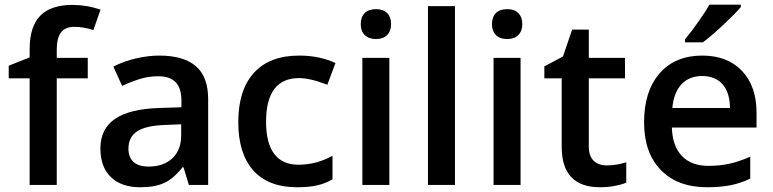

<svg xmlns="http://www.w3.org/2000/svg" viewBox="-20 -786 3284 816"><path d="M353 -453.1H221.2V0H106V-453.1H17.1V-506.8L106 -542V-577.1Q106 -672.9 150.9 -719Q195.8 -765.1 288.1 -765.1Q348.6 -765.1 407.2 -745.1L377 -658.2Q334.5 -671.9 295.9 -671.9Q256.8 -671.9 239 -647.7Q221.2 -623.5 221.2 -575.2V-540H353Z M782.7 0 759.8 -75.2H755.9Q716.8 -25.9 677.2 -8.1Q637.7 9.8 575.7 9.8Q496.1 9.8 451.4 -33.2Q406.7 -76.2 406.7 -154.8Q406.7 -238.3 468.8 -280.8Q530.8 -323.2 657.7 -327.1L751 -330.1V-358.9Q751 -410.6 726.8 -436.3Q702.6 -461.9 651.9 -461.9Q610.4 -461.9 572.3 -449.7Q534.2 -437.5 499 -420.9L461.9 -502.9Q505.9 -525.9 558.1 -537.8Q610.4 -549.8 656.7 -549.8Q759.8 -549.8 812.3 -504.9Q864.7 -460 864.7 -363.8V0ZM611.8 -78.1Q674.3 -78.1 712.2 -113Q750 -147.9 750 -210.9V-257.8L680.7 -254.9Q599.6 -252 562.7 -227.8Q525.9 -203.6 525.9 -153.8Q525.9 -117.7 547.4 -97.9Q568.8 -78.1 611.8 -78.1Z M1242.7 9.8Q1120.1 9.8 1056.4 -61.8Q992.7 -133.3 992.7 -267.1Q992.7 -403.3 1059.3 -476.6Q1126 -549.8 1252 -549.8Q1337.4 -549.8 1405.8 -518.1L1371.1 -425.8Q1298.3 -454.1 1251 -454.1Q1110.8 -454.1 1110.8 -268.1Q1110.8 -177.2 1145.8 -131.6Q1180.7 -85.9 1248 -85.9Q1324.7 -85.9 1393.1 -124V-23.9Q1362.3 -5.9 1327.4 2Q1292.5 9.8 1242.7 9.8Z M1634.8 0H1520V-540H1634.8ZM1513.2 -683.1Q1513.2 -713.9 1530 -730.5Q1546.9 -747.1 1578.1 -747.1Q1608.4 -747.1 1625.2 -730.5Q1642.1 -713.9 1642.1 -683.1Q1642.1 -653.8 1625.2 -637Q1608.4 -620.1 1578.1 -620.1Q1546.9 -620.1 1530 -637Q1513.2 -653.8 1513.2 -683.1Z M1913.6 0H1798.8V-759.8H1913.6Z M2192.4 0H2077.6V-540H2192.4ZM2070.8 -683.1Q2070.8 -713.9 2087.6 -730.5Q2104.5 -747.1 2135.7 -747.1Q2166 -747.1 2182.9 -730.5Q2199.7 -713.9 2199.7 -683.1Q2199.7 -653.8 2182.9 -637Q2166 -620.1 2135.7 -620.1Q2104.5 -620.1 2087.6 -637Q2070.8 -653.8 2070.8 -683.1Z M2557.6 -83Q2599.6 -83 2641.6 -96.2V-9.8Q2622.6 -1.5 2592.5 4.2Q2562.5 9.8 2530.3 9.8Q2367.2 9.8 2367.2 -162.1V-453.1H2293.5V-503.9L2372.6 -545.9L2411.6 -660.2H2482.4V-540H2636.2V-453.1H2482.4V-164.1Q2482.4 -122.6 2503.2 -102.8Q2523.9 -83 2557.6 -83Z M2985.4 9.8Q2859.4 9.8 2788.3 -63.7Q2717.3 -137.2 2717.3 -266.1Q2717.3 -398.4 2783.2 -474.1Q2849.1 -549.8 2964.4 -549.8Q3071.3 -549.8 3133.3 -484.9Q3195.3 -419.9 3195.3 -306.2V-244.1H2835.4Q2837.9 -165.5 2877.9 -123.3Q2918 -81.1 2990.7 -81.1Q3038.6 -81.1 3079.8 -90.1Q3121.1 -99.1 3168.5 -120.1V-26.9Q3126.5 -6.8 3083.5 1.5Q3040.5 9.8 2985.4 9.8ZM2964.4 -462.9Q2909.7 -462.9 2876.7 -428.2Q2843.8 -393.6 2837.4 -327.1H3082.5Q3081.5 -394 3050.3 -428.5Q3019 -462.9 2964.4 -462.9ZM2891.1 -606V-618.2Q2918.9 -652.3 2948.5 -694.3Q2978 -736.3 2995.1 -766.1H3128.4V-755.9Q3103 -726.1 3052.5 -679Q3002 -631.8 2967.3 -606Z"/></svg>

Font: f0_41667          
Style: Regular
Weight: 600
Foundry: Ascender Corporation
Version: Version 1.10